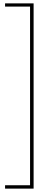

<svg xmlns="http://www.w3.org/2000/svg" viewBox="-20 -927 279 1137"><path d="M179 190H10V170H158V-888H10V-907H179Z"/></svg>

Font: TypoPRO Sinkin Sans
Style: 100 Thin
Weight: 100
Designer: Keith Bates
Foundry: K-Type
Version: Sinkin Sans (version 1.0)  by Keith Bates   •   © 2014   www